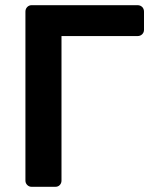

<svg xmlns="http://www.w3.org/2000/svg" viewBox="-20 -720 583 740"><path d="M102 0Q92 0 85 -7Q78 -14 78 -24V-675Q78 -686 85 -693Q92 -700 102 -700H510Q521 -700 528 -693Q535 -686 535 -675V-605Q535 -595 528 -588Q521 -581 510 -581H217V-24Q217 -14 210.5 -7Q204 0 193 0Z"/></svg>

Font: Rubik Light Medium
Style: Regular
Weight: 500
Version: Version 2.104